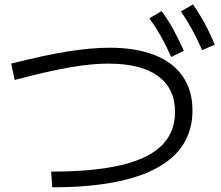

<svg xmlns="http://www.w3.org/2000/svg" viewBox="-20 -835 978 849"><path d="M753.9 -339.8Q753.9 -443.8 678.5 -498.8Q603 -553.7 459 -553.7Q383.8 -553.7 288.1 -537.1Q192.4 -520.5 44.9 -481.4L29.3 -553.7Q173.3 -590.3 277.8 -607.2Q382.3 -624 463.9 -624Q581.1 -624 663.3 -591.6Q745.6 -559.1 788.3 -496.8Q831.1 -434.6 831.1 -346.7Q831.1 -178.7 674.6 -92.8Q518.1 -6.8 210.9 -6.8L206.1 -76.2Q393.6 -76.2 514.9 -104.7Q636.2 -133.3 695.1 -191.7Q753.9 -250 753.9 -339.8ZM640.6 -753.9 694.3 -786.1Q722.7 -748 745.4 -706.8Q768.1 -665.5 793 -610.4L737.3 -583Q712.9 -636.7 690.2 -676.8Q667.5 -716.8 640.6 -753.9ZM780.3 -784.2 833 -815.4Q861.8 -774.4 885 -731.7Q908.2 -689 929.7 -637.7L874 -613.3Q850.6 -665.5 828.1 -706.3Q805.7 -747.1 780.3 -784.2Z"/></svg>

Font: Pretendard JP
Style: Regular
Weight: 400
Designer: Base glyphs from Inter by Rasmus Andersson; Hangeul glyphs from Noto Sans CJK(Source Han Sans) by Jang Soo-young and Kan
Foundry: Kil Hyung-jin
Version: Version 1.309